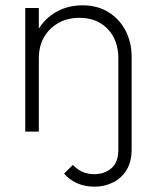

<svg xmlns="http://www.w3.org/2000/svg" viewBox="-20 -495 581 722"><path d="M336 207Q300 207 271 194.5Q242 182 221 158L254 125Q271 143 291 151.5Q311 160 335 160Q372 160 398.5 138Q425 116 425 68V-197H475V67Q475 113 456 144Q437 175 405 191Q373 207 336 207ZM425 0V-276Q425 -344 385 -386Q345 -428 279 -428Q234 -428 199.5 -408.5Q165 -389 145.5 -355Q126 -321 126 -276L100 -291Q100 -344 125 -385.5Q150 -427 193 -451Q236 -475 291 -475Q346 -475 387.5 -449.5Q429 -424 452 -380Q475 -336 475 -282V0ZM75 0V-465H126V0Z"/></svg>

Font: Outfit Thin ExtraLight
Style: Regular
Weight: 250
Version: Version 1.100;gftools[0.9.27]